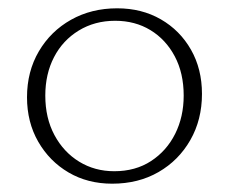

<svg xmlns="http://www.w3.org/2000/svg" viewBox="-20 -436 551 462"><path d="M250 6Q191 6 145 -21Q99 -48 72 -95Q45 -142 45 -202Q45 -264 73.5 -312.5Q102 -361 151 -388.5Q200 -416 262 -416Q321 -416 367 -389.5Q413 -363 439.5 -316.5Q466 -270 466 -210Q466 -148 438 -99Q410 -50 361.5 -22Q313 6 250 6ZM255 -24Q306 -24 343.5 -48.5Q381 -73 401.5 -114Q422 -155 422 -206Q422 -260 400.5 -300.5Q379 -341 342 -363.5Q305 -386 257 -386Q208 -386 169.5 -362.5Q131 -339 110 -298.5Q89 -258 89 -206Q89 -152 111 -111Q133 -70 170.5 -47Q208 -24 255 -24Z"/></svg>

Font: Ysabeau Office ExtraLight
Style: Regular
Weight: 250
Designer: Christian Thalmann (Catharsis Fonts)
Version: Version 2.001;gftools[0.9.30]; featfreeze: tnum,lnum,ss02